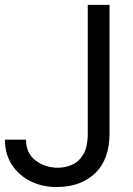

<svg xmlns="http://www.w3.org/2000/svg" viewBox="-20 -747 540 777"><path d="M335.2 -207.4V-727.3H423.3V-207.4Q423.3 -101.9 365.1 -46Q306.8 9.9 208.8 9.9Q151.3 9.9 103.9 -13.5Q56.5 -36.9 28.2 -79.9Q0 -122.9 0 -181.8H85.2Q85.2 -127.5 123.8 -97.8Q162.3 -68.2 214.5 -68.2Q242.9 -68.2 270.8 -79.9Q298.7 -91.6 316.9 -121.8Q335.2 -152 335.2 -207.4Z"/></svg>

Font: Interface
Style: Regular
Weight: 400
Designer: Rasmus Andersson
Foundry: rsms
Version: Version 1.8